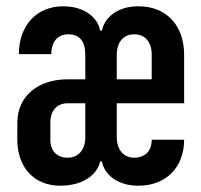

<svg xmlns="http://www.w3.org/2000/svg" viewBox="-20 -580 640 610"><path d="M171 10C254 10 292 -34 298 -67H304C309 -34 344 10 420 10C507 10 565 -48 565 -136H462C462 -100 441 -79 406 -79C373 -79 351 -104 351 -144V-252H565V-406C565 -500 508 -560 420 -560C344 -560 310 -516 304 -483H298C293 -516 257 -560 181 -560C96 -560 40 -499 40 -408H143C143 -447 163 -471 197 -471C233 -471 251 -449 251 -405V-328H195C99 -328 35 -273 35 -190V-136C35 -48 89 10 171 10ZM351 -406C351 -446 372 -471 406 -471C442 -471 462 -446 462 -406V-328H351ZM195 -79C161 -79 140 -100 140 -136V-190C140 -229 161 -252 196 -252H251V-144C251 -104 229 -79 195 -79Z"/></svg>

Font: Tekne LDO
Style: Bold
Weight: 700
Monospace: yes
Designer: Alessio Laiso, Mario Rullo, Paolo Rosset
Foundry: Alessio Laiso
Version: Version 1.000;hotconv 1.0.109;makeotfexe 2.5.65596